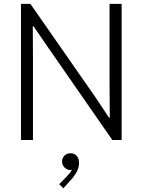

<svg xmlns="http://www.w3.org/2000/svg" viewBox="-20 -740 753 1015"><path d="M90.8 -719.7H140.6L481 -231L556.6 -117.7H560.5L559.1 -303.7V-719.7H623V0H573.7L233.9 -489.7L157.2 -601.1H153.3L154.3 -421.4V0H90.8ZM293 233.4 331.1 194.8Q354 170.9 360.4 157.2Q356.9 158.7 352.1 158.7Q335 158.7 321.5 145.8Q308.1 132.8 308.1 113.8Q308.1 94.7 321.3 82.3Q334.5 69.8 352.1 70.3Q373 69.8 385.5 84Q397.9 98.1 397.9 121.6Q397.9 146.5 384.3 170.7Q370.6 194.8 355 210.9L314.9 255.4Z"/></svg>

Font: Reddit Sans Light
Style: Regular
Weight: 300
Designer: Stephen Hutchings
Foundry: Reddit
Version: Version 1.013